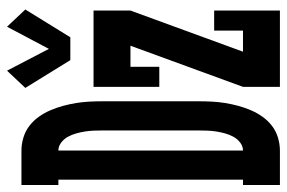

<svg xmlns="http://www.w3.org/2000/svg" viewBox="-161 -661 816 546"><g transform="rotate(-90 247.0 -388.0)"><path d="M-6 0V-105H9V-630H-6V-735H92Q110 -735 128.5 -729.5Q147 -724 162 -712.5Q177 -701 188 -685.5Q199 -670 206.5 -652.5Q214 -635 219 -616.5Q224 -598 227 -579.5Q230 -561 231 -542Q232 -523 232 -504V-231Q232 -212 231 -193Q230 -174 227 -155.5Q224 -137 219 -118.5Q214 -100 206.5 -82.5Q199 -65 188 -49.5Q177 -34 162 -22.5Q147 -11 128.5 -5.5Q110 0 92 0ZM92 -105Q104 -105 114.5 -113Q125 -121 131 -132Q137 -143 140.5 -155.5Q144 -168 146 -180.5Q148 -193 148.5 -206Q149 -219 149 -231V-504Q149 -516 148.5 -529Q148 -542 146 -554.5Q144 -567 140.5 -579.5Q137 -592 131 -603Q125 -614 114.5 -622Q104 -630 92 -630ZM349 -596 270 -724 319 -776 381 -657 444 -776 493 -724 414 -596ZM273 0V-105L390 -425H330V-343H273V-530H490V-425L373 -105H433V-187H490V0Z"/></g></svg>

Font: Iosevka Slab Extrabold
Style: Regular
Weight: 800
Monospace: yes
Designer: Belleve Invis
Foundry: Belleve Invis
Version: Version 11.1.1; ttfautohint (v1.8.3)